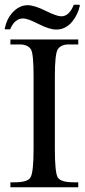

<svg xmlns="http://www.w3.org/2000/svg" viewBox="-20 -792 358 812"><path d="M318 -769Q310 -731 285 -700Q257 -667 218 -667Q189 -667 143 -690.5Q97 -714 78 -714Q42 -714 23 -668H1L0 -671Q8 -711 32 -738Q61 -770 97 -770Q125 -770 172.5 -746.5Q220 -723 239 -723Q273 -723 292 -772H315ZM24 -625H311V-604H270Q260 -604 256 -603Q234 -599 224 -583Q212 -563 212 -469V-162Q212 -63 224 -42Q236 -21 292 -21H311V0H24V-21H42Q98 -21 109 -42Q122 -63 122 -162V-469Q122 -565 111 -583Q101 -599 78 -603Q75 -604 64 -604H24Z"/></svg>

Font: New Athena Unicode
Style: Regular
Weight: 400
Designer: J. Rusten 1997; rev. by R. Hancock 2001, 2002, rev. by D. Mastronarde 2002-2021
Foundry: GreekKeys New Athena Unicode
Version: Version 5.008